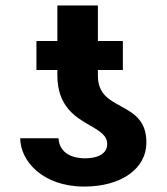

<svg xmlns="http://www.w3.org/2000/svg" viewBox="-20 -680 616 710"><path d="M376.4 -147.4C376.8 -114 345.2 -94.5 294 -94.5C248.6 -94.5 199.6 -112.9 196.4 -168.7H54.7C55.4 -84.5 137.8 9.9 291.5 9.9C431.8 9.9 521.7 -58.9 521.3 -152.7C521.7 -235.4 473.4 -261.7 426.8 -287.3C383.9 -310.7 342 -333.1 342 -399.5V-421.2H434.3V-528.4H342V-659.8H192.1V-528.4H114.7V-421.2H192.1V-400.9C192.5 -285.9 259.9 -246.4 313.2 -215.9C348 -195.7 376.4 -179.3 376.4 -147.4Z"/></svg>

Font: Karasuma Gothic
Style: Bold
Weight: 700
Designer: Rasmus Andersson / Ryoko Nishizuka
Foundry: Genbu
Version: Version 1.00